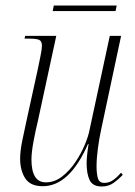

<svg xmlns="http://www.w3.org/2000/svg" viewBox="-20 -666 488 696"><path d="M349 10Q316 10 305 -13Q294 -36 294 -74Q294 -85 295.5 -101Q297 -117 301 -144H299Q232 9 135 9Q90 9 71.5 -19.5Q53 -48 53 -91Q53 -119 61 -157.5Q69 -196 76 -228L117 -415Q122 -439 127 -464Q132 -489 132 -500Q132 -517 122 -521.5Q112 -526 84 -526H69L71 -536H184L117 -226Q109 -194 101.5 -153.5Q94 -113 94 -88Q94 -5 146 -5Q178 -5 205 -26Q232 -47 253 -78Q274 -109 287.5 -141.5Q301 -174 305 -197L378 -536H419L347 -198Q340 -166 335 -129Q330 -92 330 -63Q330 -36 335 -19.5Q340 -3 358 -3Q376 -3 390.5 -13.5Q405 -24 419 -40L425 -32Q411 -17 392.5 -3.5Q374 10 349 10ZM171 -626 175 -646H403L399 -626Z"/></svg>

Font: Noto Serif Display Condensed ExtraLight
Style: Italic
Weight: 200
Width: 3
Italic angle: -12°
Designer: Monotype Design Team
Foundry: Monotype Imaging Inc.
Version: Version 2.009